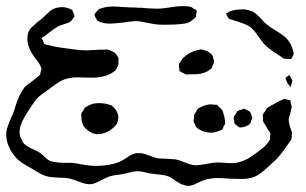

<svg xmlns="http://www.w3.org/2000/svg" viewBox="-31 -555 986 618"><path d="M288 -526Q290 -527 301 -530Q314 -534 333 -534Q346 -534 370 -532Q381 -531 402 -531Q410 -530 424 -530Q432 -529 448 -528Q464 -527 476 -527Q489 -527 515 -531Q539 -535 549 -535H562Q577 -535 583 -533Q588 -531 592 -527Q593 -527 597 -525Q601 -523 601 -522Q602 -521 602 -518Q602 -512 600 -508V-503Q600 -500 595.5 -496.5Q591 -493 589 -491Q579 -482 565.5 -479.5Q552 -477 531 -476Q522 -476 508.5 -475.5Q495 -475 477 -476Q466 -477 446 -481Q420 -487 408 -487Q394 -487 370 -483Q355 -481 327 -479H321Q307 -479 292 -484Q290 -485 287 -486Q284 -487 282 -489Q280 -491 279.5 -493.5Q279 -496 277 -498Q277 -499 274.5 -503Q272 -507 275 -512Q285 -524 288 -526ZM909 -129 908 -115Q908 -109 907 -107Q907 -107 901 -98Q889 -80 882 -71Q878 -66 870 -55.5Q862 -45 854 -38Q850 -34 830 -16Q803 9 786 15Q773 19 764 20Q758 21 743 21L707 20Q683 18 670 18Q659 18 645 20Q627 23 611 31Q607 33 595 38.5Q583 44 572 43Q567 43 563 41Q555 39 551 37Q545 34 533 26Q523 18 514 14Q501 8 473 6L450 3Q446 2 433.5 -1Q421 -4 410 -4Q401 -4 387 0Q373 4 364 5Q356 7 343 8.5Q330 10 321 13Q313 16 297 24Q288 29 277.5 33.5Q267 38 257 38Q244 38 218 28Q209 24 198 21Q185 17 159 17L133 15Q117 13 103 6Q89 -1 70 -13Q67 -15 49.5 -25Q32 -35 21 -47Q7 -62 -2 -82Q-11 -102 -11 -121Q-11 -134 -6.5 -147Q-2 -160 3.5 -172.5Q9 -185 11 -190Q17 -206 19 -214Q32 -254 48 -274Q52 -279 69 -291Q83 -301 88 -306Q90 -308 93 -310Q96 -312 98 -315Q99 -317 99 -319.5Q99 -322 100 -324Q103 -333 102 -335Q102 -337 99 -343Q96 -351 89.5 -358.5Q83 -366 80 -371Q57 -402 57 -430Q57 -440 60 -450Q63 -459 70.5 -466.5Q78 -474 86 -481L105 -496Q111 -501 121 -511Q131 -521 138 -525Q152 -532 169 -532Q180 -532 193 -527Q194 -526 196 -525.5Q198 -525 200 -524Q203 -521 204.5 -515.5Q206 -510 207 -508Q209 -506 209 -503Q209 -502 206 -499Q205 -497 202 -492.5Q199 -488 196 -486Q189 -481 175 -477Q161 -473 156 -470Q148 -466 127 -450L110 -437Q109 -436 106.5 -435Q104 -434 103 -432Q103 -430 106 -427Q107 -425 109 -419.5Q111 -414 114 -413Q117 -410 124 -410Q137 -406 163 -402Q170 -401 198 -397Q226 -393 250 -393L272 -394Q292 -396 302 -395Q305 -395 310 -395.5Q315 -396 318 -395Q320 -395 331 -389L338 -386Q345 -379 350 -369Q351 -366 350.5 -361.5Q350 -357 350 -355Q350 -354 350.5 -351.5Q351 -349 350 -348Q350 -345 348.5 -342.5Q347 -340 346 -338Q345 -336 344 -333.5Q343 -331 341 -329Q340 -327 332 -322Q316 -310 284 -306Q277 -305 262 -305L221 -306Q203 -306 194 -304Q176 -301 161 -292Q146 -283 128 -269Q121 -264 107 -254Q93 -244 85 -235Q79 -227 71.5 -215.5Q64 -204 60 -198Q47 -178 39.5 -162Q32 -146 32 -129Q32 -125 34 -115L39 -105Q42 -98 43 -96Q50 -88 61 -82Q67 -78 80 -72.5Q93 -67 99 -62Q105 -58 114.5 -48.5Q124 -39 133 -36Q139 -34 144 -34Q156 -31 173.5 -31Q191 -31 200 -31Q212 -30 231 -26Q236 -25 250.5 -23Q265 -21 277 -21Q306 -21 331 -27Q351 -31 370 -43Q373 -45 384.5 -52.5Q396 -60 408 -62H413Q425 -62 429 -61Q437 -59 449 -54.5Q461 -50 470 -47Q482 -44 507 -44L534 -42Q548 -39 562 -33Q583 -24 598 -23L612 -24Q628 -26 636 -28Q658 -32 671 -32L693 -31Q700 -30 714 -30Q725 -30 730 -31Q751 -35 771 -47Q792 -60 818 -81Q829 -92 834 -99L838 -106Q839 -107 838.5 -110Q838 -113 838 -114Q838 -117 839 -121Q840 -125 839 -127L834 -134Q823 -153 821 -156Q820 -157 818.5 -159.5Q817 -162 816 -165Q815 -167 815.5 -169Q816 -171 816 -173Q816 -175 815 -179.5Q814 -184 815 -186Q816 -189 818 -191.5Q820 -194 821 -195L827 -205Q833 -211 844 -216.5Q855 -222 859 -225L877 -234Q883 -237 884 -237L892 -235Q894 -234 898 -233.5Q902 -233 903 -232Q905 -230 905 -222Q908 -213 908 -212Q908 -209 907 -206Q906 -203 906 -201Q905 -195 902 -185.5Q899 -176 898 -170Q898 -166 902 -148Q903 -144 905.5 -138.5Q908 -133 909 -129ZM812 -422Q806 -430 794 -447Q782 -464 768 -472Q758 -478 730 -487L710 -493Q704 -495 702 -500Q700 -505 699 -507Q699 -508 697.5 -509.5Q696 -511 697 -512Q697 -513 699 -513L708 -518Q723 -525 757 -525Q758 -525 770 -522L780 -519Q793 -513 812 -492Q819 -483 828 -476Q840 -466 856 -457Q868 -450 879.5 -441.5Q891 -433 898 -423Q906 -413 912 -393Q912 -391 913.5 -387.5Q915 -384 914 -382Q914 -379 912 -375.5Q910 -372 909 -370Q907 -365 906 -365H905H894Q885 -365 880 -368Q875 -372 859.5 -382Q844 -392 832 -401.5Q820 -411 812 -422ZM652 -377Q654 -375 655 -370Q656 -365 657 -362L658 -356Q658 -354 656 -350Q654 -346 653 -343L650 -335Q648 -333 639 -327Q619 -314 582 -316Q579 -316 574 -315.5Q569 -315 566 -316Q562 -318 558.5 -320Q555 -322 553 -323L547 -326Q546 -328 546.5 -330.5Q547 -333 546 -335Q546 -337 545 -341.5Q544 -346 545 -348Q545 -350 546 -351Q547 -352 548 -353L557 -367Q577 -387 602 -393Q614 -396 615 -396Q621 -396 637 -390Q639 -388 644.5 -384.5Q650 -381 652 -377ZM890 -298Q890 -299 888.5 -300.5Q887 -302 888 -303Q888 -304 890.5 -306Q893 -308 894 -309L900 -314Q901 -313 902 -310.5Q903 -308 904 -307Q905 -304 907.5 -300.5Q910 -297 910 -295Q910 -293 907 -284Q907 -282 906.5 -279.5Q906 -277 905 -275L903 -277L894 -287ZM350 -180Q350 -169 346 -159Q342 -149 324 -136Q304 -123 283 -123Q272 -123 259 -130.5Q246 -138 239 -148Q231 -160 231 -179Q231 -181 230.5 -184.5Q230 -188 231 -190L235 -197Q237 -200 239 -203Q241 -206 243 -209Q250 -214 262 -219Q273 -223 288 -223Q305 -223 317 -219L327 -216Q335 -211 344 -198Q345 -196 347.5 -190.5Q350 -185 350 -180ZM693 -169 694 -158Q692 -152 689 -149Q686 -140 685 -139Q683 -137 678.5 -135.5Q674 -134 672 -133Q660 -128 648 -128Q628 -128 611 -138Q602 -144 602 -144Q600 -146 598.5 -150Q597 -154 596 -156L592 -164L593 -174Q594 -177 593.5 -180Q593 -183 594 -185L601 -197Q604 -203 605 -204Q607 -206 610 -207.5Q613 -209 615 -210Q634 -220 652 -219Q655 -218 660.5 -218Q666 -218 668 -217Q668 -217 674 -211Q683 -204 686 -197Q692 -179 693 -169ZM740 -145Q739 -145 736.5 -147Q734 -149 733 -150Q731 -151 728.5 -153Q726 -155 724 -157Q723 -159 723 -166Q721 -172 721 -178Q722 -181 730 -192Q732 -196 733 -197Q735 -199 740.5 -200.5Q746 -202 749 -203Q751 -205 754 -205Q756 -205 758 -203.5Q760 -202 761 -202Q763 -201 766.5 -199.5Q770 -198 773 -196Q775 -194 776.5 -189Q778 -184 779 -182Q781 -178 781 -176Q781 -174 778 -168Q775 -158 774 -157Q771 -153 757 -147Q745 -144 740 -145Z"/></svg>

Font: Rubik-Burned
Style: Regular
Weight: 400
Designer: NaN (generative design), Hubert & Fischer (Rubik source font outlines)
Foundry: NaN, Hubert & Fischer
Version: Version 1.000